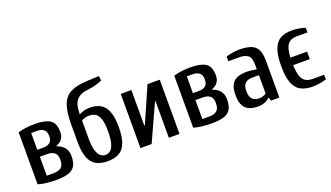

<svg xmlns="http://www.w3.org/2000/svg" viewBox="-66 -1182 2870 1664"><g transform="rotate(-20 1369.0 -350.0)"><path d="M232 10Q182 10 142.5 5.5Q103 1 65 -10V-490Q103 -501 141.5 -505.5Q180 -510 222 -510Q312 -510 358.5 -481.5Q405 -453 405 -370Q405 -338 394 -317.5Q383 -297 366.5 -285.5Q350 -274 332 -267V-263Q355 -257 376 -242Q397 -227 411 -202.5Q425 -178 425 -140Q425 -80 404 -47.5Q383 -15 340 -2.5Q297 10 232 10ZM165 -53H232Q273 -53 298 -72Q323 -91 323 -142Q323 -192 298 -210Q273 -228 232 -228H165ZM165 -292H222Q257 -292 280 -309Q303 -326 303 -368Q303 -412 279.5 -429.5Q256 -447 222 -447H165Z M706 10Q643 10 600.5 -13.5Q558 -37 537 -91Q516 -145 516 -235V-400Q516 -514 540.5 -579Q565 -644 621.5 -672.5Q678 -701 771 -705L885 -710L890 -667Q864 -656 830.5 -646Q797 -636 756 -632Q684 -625 650 -586.5Q616 -548 616 -455Q637 -466 660.5 -473Q684 -480 716 -480Q775 -480 815 -456.5Q855 -433 875.5 -379.5Q896 -326 896 -235Q896 -145 875 -91Q854 -37 812 -13.5Q770 10 706 10ZM706 -48Q732 -48 752 -64.5Q772 -81 784 -121.5Q796 -162 796 -235Q796 -306 783.5 -345.5Q771 -385 746.5 -401Q722 -417 686 -417Q664 -417 645 -411Q626 -405 616 -397V-235Q616 -162 628.5 -121.5Q641 -81 661.5 -64.5Q682 -48 706 -48Z M1010 0V-500H1108V-172H1113L1257 -500H1370V0H1272V-338H1267L1113 0Z M1667 10Q1617 10 1577.5 5.5Q1538 1 1500 -10V-490Q1538 -501 1576.5 -505.5Q1615 -510 1657 -510Q1747 -510 1793.5 -481.5Q1840 -453 1840 -370Q1840 -338 1829 -317.5Q1818 -297 1801.5 -285.5Q1785 -274 1767 -267V-263Q1790 -257 1811 -242Q1832 -227 1846 -202.5Q1860 -178 1860 -140Q1860 -80 1839 -47.5Q1818 -15 1775 -2.5Q1732 10 1667 10ZM1600 -53H1667Q1708 -53 1733 -72Q1758 -91 1758 -142Q1758 -192 1733 -210Q1708 -228 1667 -228H1600ZM1600 -292H1657Q1692 -292 1715 -309Q1738 -326 1738 -368Q1738 -412 1714.5 -429.5Q1691 -447 1657 -447H1600Z M2093 10Q2049 10 2015 -3Q1981 -16 1961 -50.5Q1941 -85 1941 -150Q1941 -214 1961 -247.5Q1981 -281 2016 -294Q2051 -307 2096 -307Q2119 -307 2144.5 -304Q2170 -301 2191 -297V-340Q2191 -405 2163 -426Q2135 -447 2083 -447H1983V-490Q2006 -498 2039.5 -504Q2073 -510 2103 -510Q2166 -510 2207.5 -496.5Q2249 -483 2270 -446.5Q2291 -410 2291 -340V0H2213L2205 -30H2200Q2182 -12 2154.5 -1Q2127 10 2093 10ZM2126 -53Q2145 -53 2163.5 -59.5Q2182 -66 2191 -73V-243H2126Q2104 -243 2084.5 -235Q2065 -227 2053 -207Q2041 -187 2041 -150Q2041 -112 2053 -91Q2065 -70 2084.5 -61.5Q2104 -53 2126 -53Z M2599 10Q2531 10 2486.5 -14Q2442 -38 2420.5 -95Q2399 -152 2399 -250Q2399 -348 2420 -405Q2441 -462 2483.5 -486Q2526 -510 2589 -510Q2622 -510 2656.5 -504Q2691 -498 2713 -490V-447H2609Q2557 -447 2530 -412Q2503 -377 2499 -292H2653V-223H2499Q2502 -158 2515 -120.5Q2528 -83 2554 -68Q2580 -53 2619 -53H2723V-10Q2701 -3 2666.5 3.5Q2632 10 2599 10Z"/></g></svg>

Font: Cuprum Medium
Style: Regular
Weight: 500
Designer: Jovanny Lemonad
Foundry: Jovanny Lemonad
Version: Version 3.000